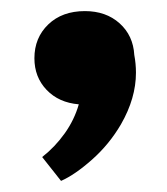

<svg xmlns="http://www.w3.org/2000/svg" viewBox="-20 -184 301 346"><path d="M133 -164Q171 -164 195.5 -142Q220 -120 222 -85Q225 -69 225 -53Q225 -7 198 40Q177 76 146 103.5Q115 131 90 142L56 99Q79 81 96.5 56.5Q114 32 122 4Q86 1 64 -22Q42 -45 42 -79Q42 -116 67 -140Q92 -164 133 -164Z"/></svg>

Font: Freesentation 9 Black
Style: Regular
Weight: 900
Designer: glyphs from Roboto by Christian Robertson / Hangul glyphs from Noto Sans CJK(Source Han Sans) by Jang Soo-young and Kang
Foundry: PT&
Version: Version 2.001